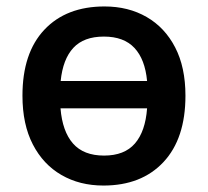

<svg xmlns="http://www.w3.org/2000/svg" viewBox="-20 -571 650 601"><path d="M560.5 -271.5Q560.5 -137.2 491.7 -63.7Q422.9 9.8 303.7 9.8Q229.5 9.8 172.4 -23.2Q115.2 -56.2 82.8 -118.9Q50.3 -181.6 50.3 -271.5Q50.3 -405.3 118.9 -478Q187.5 -550.8 307.1 -550.8Q381.8 -550.8 439 -517.8Q496.1 -484.9 528.3 -422.6Q560.5 -360.4 560.5 -271.5ZM305.2 -456.5Q242.2 -456.5 209.5 -421.1Q176.8 -385.7 169.9 -317.4H440.4Q434.1 -385.3 400.9 -420.9Q367.7 -456.5 305.2 -456.5ZM305.7 -84Q369.6 -84 402.3 -121.8Q435.1 -159.7 440.4 -231.9H169.4Q175.3 -159.7 208.5 -121.8Q241.7 -84 305.7 -84Z"/></svg>

Font: Open Sans SemiBold
Style: Regular
Weight: 600
Designer: Monotype Design Team
Foundry: Monotype Imaging Inc.
Version: Version 3.003; ttfautohint (v1.8.4)